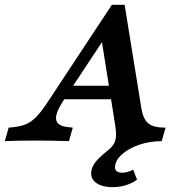

<svg xmlns="http://www.w3.org/2000/svg" viewBox="-90 -591 757 804"><path d="M193.8 -58.9 214.8 -56.5 198.7 0Q122.9 -2.4 55.9 -2.4Q-13.4 -2.4 -69.9 0L-53.7 -56.5L-37.6 -58.1Q-3.7 -61.3 18.8 -71Q41.4 -80.6 61.6 -101.2Q81.8 -121.8 107.6 -160.5L378.5 -571H431.8L502.1 -137.1Q507.5 -105.6 518.6 -88.5Q529.7 -71.3 549.6 -63.9Q569.5 -56.5 603.3 -56.5L587.2 0Q536.4 0 491.5 15.7Q446.6 31.3 419.1 56.8Q391.7 82.3 391.7 110.1Q391.7 120.7 399.5 126.5Q407.3 132.3 421.2 132.3Q432.2 132.3 444.4 128.8Q456.5 125.4 467.9 119.4L483.7 161.5Q463.8 176.3 437.2 184.5Q410.6 192.7 382 192.7Q340.3 192.7 316 177.1Q291.7 161.5 291.7 135.6Q291.7 118.4 300.2 102.4Q308.6 86.4 328 67.9Q342.1 54.6 359.8 40.3Q377.9 26.2 386.3 12Q394.6 -2.3 395.8 -20.5Q397 -38.7 392.1 -68.3L332.7 -441.4L387.4 -491.1L174.5 -168.5Q140.6 -116.1 145.1 -89.9Q149.5 -63.7 193.8 -58.9ZM182.5 -231.9H414.7L424.6 -175.4H148Z"/></svg>

Font: Playfair Micro SmCond SmLight
Style: Italic
Weight: 360
Width: 4
Italic angle: -15.6°
Designer: Claus Eggers Sørensen
Foundry: Claus Eggers Sørensen
Version: Version 2.203;Glyphs 3.3 (3326)